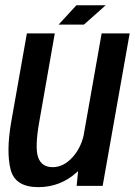

<svg xmlns="http://www.w3.org/2000/svg" viewBox="-20 -726 526 750"><path d="M279.5 0 285 -57.5Q283 -56 281 -54Q216.5 5 129.5 5Q38.5 5 21.2 -64.8Q4 -134.5 23.5 -248L85 -595.5H194L133.5 -251Q115.5 -150 129 -111.5Q142.5 -73 185.5 -73Q228.5 -73 263.5 -112Q294.5 -146 306.5 -196L377 -595.5H486.5L381 0ZM209 -630 278.5 -705.5H393L308 -630Z"/></svg>

Font: Anybody Medium
Style: Italic
Weight: 500
Italic angle: -10°
Designer: Tyler Finck
Foundry: Etcetera Type Company
Version: Version 1.010; ttfautohint (v1.8.3) -l 8 -r 50 -G 200 -x 14 